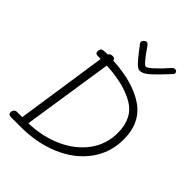

<svg xmlns="http://www.w3.org/2000/svg" viewBox="-256 -1057 1177 1177"><g transform="rotate(45 332.5 -468.0)"><path d="M641 -401Q641 -285 575.5 -195.5Q510 -106 395.5 -57Q281 -8 139 -8H58Q44 -8 38 -12.5Q32 -17 32 -27Q32 -40 39.5 -48.5Q47 -57 61 -57H104L192 -649H177Q161 -649 153 -652.5Q145 -656 145 -668Q145 -687 154 -693Q163 -699 182 -699H203Q210 -714 231 -714Q242 -714 247 -710Q252 -706 253 -697Q434 -687 537.5 -616Q641 -545 641 -401ZM587 -403Q587 -532 493 -586Q399 -640 247 -647L157 -57Q276 -60 374.5 -104.5Q473 -149 530 -226.5Q587 -304 587 -403ZM577 -910Q577 -904 573 -899.5Q569 -895 567 -893Q510 -831 474.5 -799Q439 -767 412 -767Q396 -767 375.5 -788Q355 -809 324 -849Q308 -872 297 -884Q292 -890 292 -897Q292 -906 300.5 -914.5Q309 -923 318 -923Q328 -923 340 -905Q404 -811 421 -811Q432 -811 465 -841Q498 -871 539 -918Q547 -928 560 -928Q567 -928 572 -923Q577 -918 577 -910Z"/></g></svg>

Font: Mali Light
Style: Italic
Weight: 300
Italic angle: -10°
Version: Version 1.000; ttfautohint (v1.6)